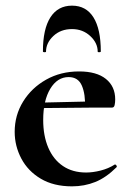

<svg xmlns="http://www.w3.org/2000/svg" viewBox="-20 -648 458 680"><path d="M235 12Q170 12 124.5 -15Q79 -42 55.5 -86.5Q32 -131 32 -181Q32 -240 62 -288.5Q92 -337 143.5 -366Q195 -395 260 -395Q322 -395 355 -368.5Q388 -342 388 -296Q388 -285 386 -276Q384 -267 377 -267H281Q283 -314 270 -344.5Q257 -375 223 -375Q183 -375 158 -333.5Q133 -292 133 -223Q133 -167 151 -125Q169 -83 203 -60Q237 -37 285 -37Q309 -37 336.5 -44Q364 -51 386 -65Q388 -67 391.5 -63Q395 -59 393 -56Q356 -19 317.5 -3.5Q279 12 235 12ZM98 -265 97 -284 316 -289V-267ZM143 -465Q143 -463 137.5 -463Q132 -463 132 -466Q132 -545 158.5 -586.5Q185 -628 235 -628Q285 -628 311 -586.5Q337 -545 337 -466Q337 -463 331.5 -463Q326 -463 326 -465Q326 -496 299.5 -520.5Q273 -545 235 -545Q195 -545 169 -520.5Q143 -496 143 -465Z"/></svg>

Font: Cormorant Light
Style: Regular
Weight: 300
Designer: Christian Thalmann (Catharsis Fonts)
Foundry: Catharsis Fonts
Version: Version 4.000